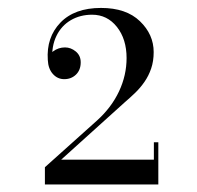

<svg xmlns="http://www.w3.org/2000/svg" viewBox="-20 -934 510 496"><path d="M96 -457.5V-502L231 -623Q268 -656.5 287.5 -698Q307 -739.5 307 -784Q307 -833 282 -864.5Q257 -896 218 -896Q187 -896 162.8 -881.8Q138.5 -867.5 125.8 -841.2Q113 -815 115 -779H104Q104 -791.5 117.5 -801.5Q131 -811.5 148 -811.5Q163 -811.5 175.8 -801Q188.5 -790.5 188.5 -773Q188.5 -753 176.2 -741.2Q164 -729.5 146 -729.5Q128.5 -729.5 116.5 -743Q104.5 -756.5 103.5 -779Q99.5 -837.5 136 -875.5Q172.5 -913.5 241 -913.5Q306 -913.5 341.5 -879.2Q377 -845 377 -799.5Q377 -776 370.5 -757Q364 -738 353.2 -722.5Q342.5 -707 329.2 -694.2Q316 -681.5 302 -669.5L138 -521.5H377.5V-566.5H389V-457.5Z"/></svg>

Font: Bodoni Moda 11pt Medium
Style: Regular
Weight: 500
Designer: Owen Earl
Foundry: indestructible type
Version: Version 2.004